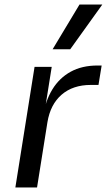

<svg xmlns="http://www.w3.org/2000/svg" viewBox="-20 -830 473 850"><path d="M144 0H48L133 -534H209L174 -314H170Q181 -384 212 -434.5Q243 -485 293 -512.5Q343 -540 412 -540H430L416 -454H382Q303 -454 253 -411Q203 -368 190 -289ZM291 -612H213L332 -810H433Z"/></svg>

Font: Sora Variable Italic
Style: Regular
Weight: 400
Designer: Jonathan Barnbrook, Julián Moncada
Foundry: Barnbrook Fonts
Version: Version 2.000